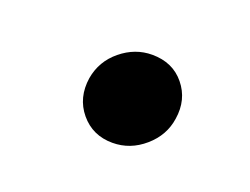

<svg xmlns="http://www.w3.org/2000/svg" viewBox="-41 -487 369 283"><g transform="rotate(20 143.0 -346.0)"><path d="M149.4 -274.4Q118.2 -274.4 99.1 -297.4Q80.1 -320.3 85 -352.5Q89.8 -380.4 111.8 -398.4Q133.8 -416.5 160.6 -416.5Q192.9 -416.5 211.4 -393.8Q230 -371.1 225.1 -339.8Q221.2 -312.5 199.2 -293.5Q177.2 -274.4 149.4 -274.4Z"/></g></svg>

Font: Inter 18pt Medium
Style: Italic
Weight: 500
Italic angle: -9.3988°
Designer: Rasmus Andersson
Foundry: rsms
Version: Version 4.001;git-66647c0bb